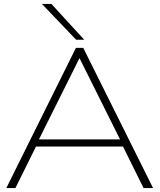

<svg xmlns="http://www.w3.org/2000/svg" viewBox="-20 -951 807 971"><path d="M12 0 364 -709H401L754 0H706L602 -210H162L58 0ZM177 -246H587L382 -657ZM365 -750 192 -931H240L406 -750Z"/></svg>

Font: Georama Extended ExtraLight
Style: Regular
Weight: 200
Width: 7
Designer: Jean-Baptiste Levee
Foundry: Production Type
Version: Version 1.000